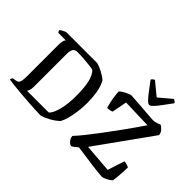

<svg xmlns="http://www.w3.org/2000/svg" viewBox="-161 -1360 1753 1753"><g transform="rotate(45 715.5 -484.0)"><path d="M483 0Q453 0 408 -2.5Q363 -5 311.5 -8.5Q260 -12 209.5 -16.5Q159 -21 118 -25.5Q77 -30 54 -34Q54 -42 57 -49.5Q60 -57 64 -61L93 -65Q113 -68 123.5 -76Q134 -84 138.5 -105Q143 -126 143 -166V-568Q143 -596 146.5 -613Q150 -630 155 -638.5Q160 -647 162 -648H65Q61 -652 57.5 -658Q54 -664 53 -671Q59 -678 71.5 -685.5Q84 -693 97 -698.5Q110 -704 116 -704H511Q528 -700 548.5 -691.5Q569 -683 590.5 -671.5Q612 -660 630 -647.5Q648 -635 658 -624Q686 -572 695.5 -508.5Q705 -445 705 -385Q705 -324 697.5 -268.5Q690 -213 678 -168.5Q666 -124 650 -95Q635 -80 614 -64.5Q593 -49 569.5 -36Q546 -23 523.5 -13.5Q501 -4 483 0ZM237 -72H517Q534 -86 547 -114.5Q560 -143 569.5 -181Q579 -219 583.5 -263.5Q588 -308 588 -354Q588 -401 585 -443Q582 -485 574.5 -521Q567 -557 554 -584.5Q541 -612 522 -629Q503 -634 468.5 -638Q434 -642 394 -645Q354 -648 316 -648Q279 -648 267 -626Q255 -604 255 -568V-140Q255 -116 249 -98Q243 -80 237 -72ZM877 0Q868 0 854.5 -10.5Q841 -21 831 -38Q821 -55 821 -73Q858 -113 901.5 -167.5Q945 -222 995 -289Q1045 -356 1101 -433Q1133 -478 1167.5 -526.5Q1202 -575 1237 -627L952 -636L924 -490Q917 -487 901 -483Q885 -479 864 -479Q857 -504 850 -535Q843 -566 838.5 -598.5Q834 -631 833 -658Q841 -669 856.5 -679Q872 -689 889 -697.5Q906 -706 920 -711Q934 -716 940 -716Q948 -716 979 -714Q1010 -712 1052 -709Q1094 -706 1135.5 -702.5Q1177 -699 1207.5 -697Q1238 -695 1244 -695Q1253 -695 1267 -698.5Q1281 -702 1295.5 -707Q1310 -712 1319 -716Q1335 -707 1353.5 -687.5Q1372 -668 1376 -639L993 -104L1268 -82L1321 -245Q1342 -245 1359 -239Q1376 -233 1383 -228Q1383 -198 1381 -164.5Q1379 -131 1376 -100.5Q1373 -70 1369 -48Q1359 -39 1346.5 -30.5Q1334 -22 1320 -15Q1306 -8 1294 -4Q1282 0 1273 0Q1259 0 1223.5 -4Q1188 -8 1144 -13.5Q1100 -19 1056 -25.5Q1012 -32 979.5 -36.5Q947 -41 937 -42Q925 -31 913 -21.5Q901 -12 891.5 -6Q882 0 877 0ZM1116 -769Q1102 -769 1080 -792Q1058 -815 1028.5 -854Q999 -893 962 -942Q966 -950 975 -958Q984 -966 993 -968L1117 -866L1238 -968Q1247 -965 1256 -958Q1265 -951 1269 -943Q1231 -892 1202 -852.5Q1173 -813 1151.5 -791Q1130 -769 1116 -769Z"/></g></svg>

Font: Texturina Medium
Style: Regular
Weight: 500
Designer: Guillermo Torres Carreño
Foundry: Omnibus-Type
Version: Version 1.003